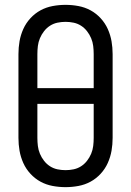

<svg xmlns="http://www.w3.org/2000/svg" viewBox="-20 -763 540 791"><path d="M250 8Q223 8 196.5 3Q170 -2 147 -14.5Q124 -27 105.5 -47Q87 -67 76 -91.5Q65 -116 60.5 -142Q56 -168 56 -195V-540Q56 -567 60.5 -593Q65 -619 76 -643.5Q87 -668 105.5 -688Q124 -708 147 -720.5Q170 -733 196.5 -738Q223 -743 250 -743Q277 -743 303.5 -738Q330 -733 353 -720.5Q376 -708 394.5 -688Q413 -668 424 -643.5Q435 -619 439.5 -593Q444 -567 444 -540V-195Q444 -168 439.5 -142Q435 -116 424 -91.5Q413 -67 394.5 -47Q376 -27 353 -14.5Q330 -2 303.5 3Q277 8 250 8ZM366 -400V-540Q366 -557 364 -573.5Q362 -590 355.5 -605.5Q349 -621 338.5 -634.5Q328 -648 314 -657Q300 -666 283.5 -669.5Q267 -673 250 -673Q233 -673 216.5 -669.5Q200 -666 186 -657Q172 -648 161.5 -634.5Q151 -621 144.5 -605.5Q138 -590 136 -573.5Q134 -557 134 -540V-400ZM250 -62Q267 -62 283.5 -65.5Q300 -69 314 -78Q328 -87 338.5 -100.5Q349 -114 355.5 -129.5Q362 -145 364 -161.5Q366 -178 366 -195V-335H134V-195Q134 -178 136 -161.5Q138 -145 144.5 -129.5Q151 -114 161.5 -100.5Q172 -87 186 -78Q200 -69 216.5 -65.5Q233 -62 250 -62Z"/></svg>

Font: Iosevka Algr
Style: Regular
Weight: 400
Monospace: yes
Designer: Belleve Invis
Foundry: Belleve Invis
Version: Version 26.0.2; ttfautohint (v1.8.3)